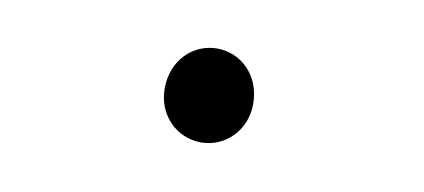

<svg xmlns="http://www.w3.org/2000/svg" viewBox="-31 -505 623 282"><g transform="rotate(10 280.5 -364.0)"><path d="M276 -294C312 -294 342 -323 342 -363C342 -405 312 -434 276 -434C240 -434 210 -405 210 -363C210 -323 240 -294 276 -294Z"/></g></svg>

Font: Kinto Sans
Style: Regular
Weight: 400
Designer: Authors: Ryoko NISHIZUKA  (kana & ideographs); Paul D. Hunt (Latin, Greek & Cyrillic); Wenlong ZHANG  (bopomofo); Sandol
Foundry: Adobe Systems Incorporated, ookami Inc.
Version: Version 0.001